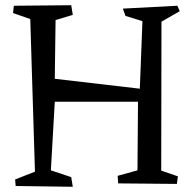

<svg xmlns="http://www.w3.org/2000/svg" viewBox="-20 -713 739 736"><path d="M598 -59 662 -37 658 -8 433 -10 431 -39 507 -60 509 -323H190L175 -60L253 -34L259 3L40 0L38 -25L114 -55L96 -640L30 -663L33 -691L253 -693L259 -656L193 -636L190 -411L516 -373L526 -632L461 -652L451 -680L660 -691L669 -670L599 -630Z"/></svg>

Font: Underdog
Style: Regular
Weight: 400
Designer: Sergey Steblina
Foundry: Sergey Steblina, Jovanny Lemonad
Version: Version 1.001; ttfautohint (v0.9)